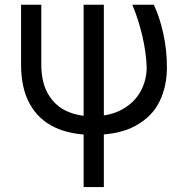

<svg xmlns="http://www.w3.org/2000/svg" viewBox="-20 -550 755 797"><path d="M151.4 -530.3V-283.2Q151.4 -208 179.7 -159.7Q208 -111.3 255.4 -89.4Q302.7 -67.4 362.3 -67.4Q437.5 -67.4 488.8 -96.7Q540 -126 564.5 -172.4Q588.9 -218.8 588.9 -270.5Q586.9 -332 570.8 -400.9Q554.7 -469.7 529.3 -530.3H618.2Q641.6 -483.4 657.2 -413.6Q672.9 -343.8 672.9 -270.5Q672.9 -192.4 642.6 -129.4Q612.3 -66.4 543.5 -28.3Q474.6 9.8 366.2 9.8Q272.5 9.8 206.1 -22Q139.6 -53.7 103.5 -118.7Q67.4 -183.6 67.4 -283.2V-530.3ZM411.1 -530.3V226.6H327.1V-530.3Z"/></svg>

Font: Pretendard Std Variable
Style: Regular
Weight: 400
Designer: Base glyphs from Inter by Rasmus Andersson; Hangeul glyphs from Noto Sans CJK(Source Han Sans) by Jang Soo-young and Kan
Foundry: Kil Hyung-jin
Version: Version 1.309;Glyphs 3.2 (3225)